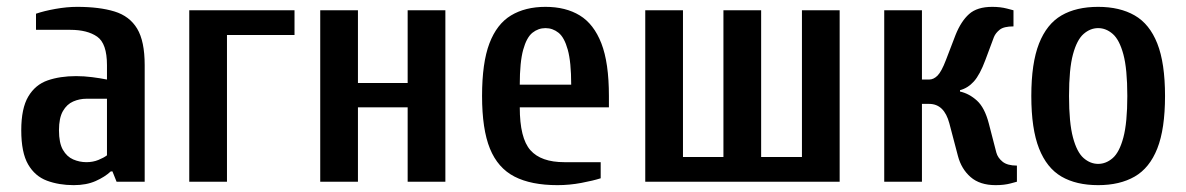

<svg xmlns="http://www.w3.org/2000/svg" viewBox="-20 -530 3459 560"><path d="M195 10Q152 10 117 -3Q82 -16 62 -50.5Q42 -85 42 -150Q42 -214 62.5 -248.5Q83 -283 119 -295.5Q155 -308 202 -308Q225 -308 248.5 -305Q272 -302 292 -298V-340Q292 -403 263.5 -423Q235 -443 185 -443H85V-490Q108 -498 141.5 -504Q175 -510 205 -510Q270 -510 314 -496.5Q358 -483 380 -446.5Q402 -410 402 -340V0H320L308 -30H303Q286 -14 259 -2Q232 10 195 10ZM232 -57Q251 -57 267 -63.5Q283 -70 292 -77V-242H232Q212 -242 193.5 -234Q175 -226 163.5 -206Q152 -186 152 -150Q152 -113 163.5 -93Q175 -73 193.5 -65Q212 -57 232 -57Z M532 0V-500H839V-428H642V0Z M914 0V-500H1024V-288H1169V-500H1279V0H1169V-217H1024V0Z M1606 10Q1529 10 1480.5 -15Q1432 -40 1409 -96.5Q1386 -153 1386 -250Q1386 -347 1407.5 -403.5Q1429 -460 1470.5 -485Q1512 -510 1571 -510Q1630 -510 1671 -485Q1712 -460 1734 -403.5Q1756 -347 1756 -250V-217H1496Q1496 -127 1527 -92Q1558 -57 1626 -57H1732V-10Q1710 -3 1675.5 3.5Q1641 10 1606 10ZM1496 -283H1646Q1646 -349 1636 -385Q1626 -421 1609 -434.5Q1592 -448 1571 -448Q1550 -448 1533 -434.5Q1516 -421 1506 -385Q1496 -349 1496 -283Z M1862 0V-500H1972V-72H2090V-500H2200V-72H2319V-500H2429V0Z M2884 10Q2838 10 2811 -13.5Q2784 -37 2774 -75L2749 -170Q2734 -227 2690 -227H2669V0H2559V-500H2669V-298H2690Q2703 -298 2714.5 -309.5Q2726 -321 2739 -355L2767 -428Q2783 -468 2806.5 -489Q2830 -510 2874 -510Q2898 -510 2917 -505Q2936 -500 2936 -500V-453Q2908 -453 2896 -443.5Q2884 -434 2879 -422L2854 -355Q2838 -312 2820.5 -292.5Q2803 -273 2780 -267V-263Q2807 -257 2829.5 -236.5Q2852 -216 2864 -170L2886 -85Q2890 -70 2904 -58.5Q2918 -47 2946 -47V0Q2946 0 2927.5 5Q2909 10 2884 10Z M3183 10Q3119 10 3076 -15Q3033 -40 3010.5 -97Q2988 -154 2988 -250Q2988 -346 3010.5 -403Q3033 -460 3076 -485Q3119 -510 3183 -510Q3246 -510 3289.5 -485Q3333 -460 3355.5 -403Q3378 -346 3378 -250Q3378 -154 3355.5 -97Q3333 -40 3289.5 -15Q3246 10 3183 10ZM3183 -52Q3206 -52 3225.5 -69Q3245 -86 3256.5 -129Q3268 -172 3268 -250Q3268 -329 3256.5 -371.5Q3245 -414 3225.5 -431Q3206 -448 3183 -448Q3160 -448 3140.5 -431Q3121 -414 3109.5 -371.5Q3098 -329 3098 -250Q3098 -172 3109.5 -129Q3121 -86 3140.5 -69Q3160 -52 3183 -52Z"/></svg>

Font: Cuprum SemiBold
Style: Regular
Weight: 600
Designer: Jovanny Lemonad
Foundry: Jovanny Lemonad
Version: Version 3.000